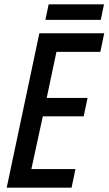

<svg xmlns="http://www.w3.org/2000/svg" viewBox="-20 -868 502 888"><path d="M11 0 162 -714H462L444 -628H241L196 -415H385L367 -330H178L125 -86H329L311 0ZM190 -776 205 -848H461L446 -776Z"/></svg>

Font: Noto Sans Condensed Medium
Style: Italic
Weight: 500
Width: 3
Italic angle: -12°
Designer: Monotype Design Team
Foundry: Monotype Imaging Inc.
Version: Version 2.013; ttfautohint (v1.8.4.7-5d5b)